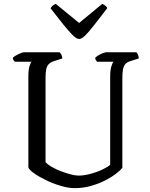

<svg xmlns="http://www.w3.org/2000/svg" viewBox="-20 -975 777 995"><path d="M367 0Q334 0 294 -12Q254 -24 217 -42Q180 -60 155 -78Q130 -96 127 -108V-578Q127 -614 133 -632.5Q139 -651 144 -655H57Q54 -658 50.5 -662.5Q47 -667 46 -675Q51 -681 62.5 -687.5Q74 -694 86 -699Q98 -704 103 -704H289Q294 -700 298 -692Q302 -684 303 -672L262 -659Q243 -653 233 -643Q223 -633 219.5 -616Q216 -599 216 -572V-135Q226 -123 247.5 -110.5Q269 -98 295 -88Q321 -78 345.5 -71.5Q370 -65 387 -65Q415 -65 449 -74Q483 -83 511 -96.5Q539 -110 551 -121V-578Q551 -611 557 -630.5Q563 -650 568 -655H483Q480 -658 477 -663Q474 -668 473 -675Q478 -681 489.5 -688Q501 -695 513 -699.5Q525 -704 530 -704H687Q691 -700 695 -691.5Q699 -683 699 -672L658 -659Q640 -654 630.5 -644Q621 -634 617.5 -616Q614 -598 614 -567V-106Q603 -91 579 -73Q555 -55 522 -38.5Q489 -22 449.5 -11Q410 0 367 0ZM390 -773Q377 -773 357.5 -792Q338 -811 309.5 -846.5Q281 -882 242 -932Q245 -938 252.5 -945Q260 -952 269 -955L390 -856L510 -955Q519 -951 526.5 -945Q534 -939 536 -933Q496 -881 468 -845Q440 -809 421.5 -791Q403 -773 390 -773Z"/></svg>

Font: Texturina 12pt Light
Style: Regular
Weight: 300
Designer: Guillermo Torres Carreño
Foundry: Omnibus-Type
Version: Version 1.002